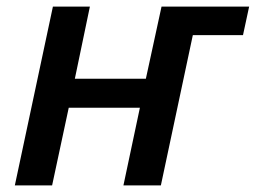

<svg xmlns="http://www.w3.org/2000/svg" viewBox="-20 -561 774 581"><path d="M140.1 -541H252L206.5 -322.8H421.4L468.8 -541H733.9L715.3 -454.6H563.5L466.8 0H353.5L403.3 -234.9H188L137.7 0H24.9Z"/></svg>

Font: Viking Open Sans Light
Style: Bold Italic
Weight: 600
Italic angle: -12°
Foundry: Ascender Corporation
Version: Version 2.000